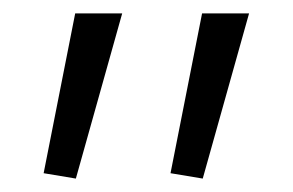

<svg xmlns="http://www.w3.org/2000/svg" viewBox="-20 -503 436 286"><path d="M282 -237 234 -245 281 -483H351ZM93 -237 45 -245 92 -483H162Z"/></svg>

Font: Murecho Light
Style: Regular
Weight: 300
Designer: Neil Summerour
Foundry: Positype
Version: Version 1.010; ttfautohint (v1.8.3)